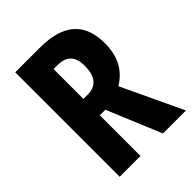

<svg xmlns="http://www.w3.org/2000/svg" viewBox="-205 -821 928 928"><g transform="rotate(-45 259.0 -357.0)"><path d="M233 -714H64V0H206V-278H244L360 0H517L369 -314C438 -356 470 -420 470 -506C470 -645 393 -714 233 -714ZM232 -594C294 -594 324 -564 324 -499C324 -426 294 -390 235 -390H206V-594Z"/></g></svg>

Font: Noto Sans Oriya ExtCond Bold
Style: Bold
Weight: 700
Width: 2
Designer: Amélie Bonet and Sol Matas
Foundry: Google LLC
Version: Version 2.006